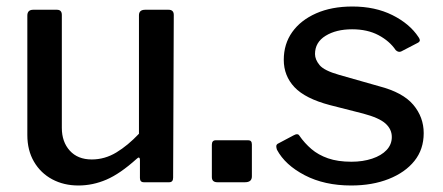

<svg xmlns="http://www.w3.org/2000/svg" viewBox="-20 -560 1362 590"><path d="M262 -70Q302 -70 337.5 -91.5Q373 -113 407 -149V-513Q407 -530 426 -530H498Q514 -530 514 -514L512 -14Q512 0 500 0H422Q410 0 410 -13V-69Q410 -74 407.5 -75.5Q405 -77 400 -72Q349 -26 307 -8Q265 10 221 10Q176 10 140.5 -9Q105 -28 84.5 -63Q64 -98 64 -145V-512Q64 -530 82 -530H155Q170 -530 170 -514V-167Q170 -124 194.5 -97Q219 -70 262 -70Z M754 -18Q754 0 733 0H648Q631 0 631 -16V-115Q631 -129 643 -129H743Q754 -129 754 -116Z M1196 -406Q1177 -434 1143 -452Q1109 -470 1062 -470Q1013 -470 980.5 -450Q948 -430 948 -394Q948 -377 962 -360Q976 -343 1022 -330L1145 -295Q1218 -276 1250 -238Q1282 -200 1282 -151Q1282 -101 1253.5 -65.5Q1225 -30 1174.5 -10Q1124 10 1059 10Q977 10 916.5 -21.5Q856 -53 831 -100Q829 -106 829 -110.5Q829 -115 833 -118L882 -144Q889 -148 893.5 -147.5Q898 -147 900 -143Q916 -120 937 -102Q958 -84 988 -73.5Q1018 -63 1060 -63Q1095 -63 1123.5 -72.5Q1152 -82 1168 -99Q1184 -116 1184 -139Q1184 -163 1164.5 -180.5Q1145 -198 1096 -211L994 -237Q918 -257 885 -292Q852 -327 852 -376Q852 -425 878 -461.5Q904 -498 951.5 -519Q999 -540 1063 -540Q1133 -540 1186 -513.5Q1239 -487 1266 -446Q1269 -442 1270 -437.5Q1271 -433 1265 -429L1213 -402Q1209 -400 1204.5 -401Q1200 -402 1196 -406Z"/></svg>

Font: Libre Franklin Medium
Style: Regular
Weight: 500
Designer: Pablo Impallari, Rodrigo Fuenzalida, Nhung Nguyen
Foundry: Impallari Type
Version: Version 3.000